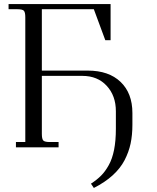

<svg xmlns="http://www.w3.org/2000/svg" viewBox="-20 -722 770 941"><path d="M22 -676.8V-702.1H522V-524.9H496.1L439.9 -676.8H185.1V-376H410.2Q513.2 -376 571 -320.6Q628.9 -265.1 628.9 -168V-110.8Q628.9 -60.1 620.1 -18.6Q611.3 22.9 590.6 63Q569.8 103 532.2 137.2Q494.6 171.4 439.9 199.2L425.8 178.2Q455.1 159.2 475.3 138.9Q495.6 118.7 512.9 87.6Q530.3 56.6 539.1 12.2Q547.9 -32.2 547.9 -90.8V-176.8Q547.9 -252.9 502.9 -301.5Q458 -350.1 383.8 -350.1H185.1V-65.9Q185.1 -41 192.1 -33.4Q199.2 -25.9 224.1 -25.9H267.1V0H58.1V-25.9H104V-637.2Q104 -662.1 96.9 -669.4Q89.8 -676.8 64.9 -676.8Z"/></svg>

Font: Dihjauti S
Style: Regular
Weight: 400
Designer: T. Christopher White
Version: Version 3.0.0